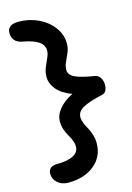

<svg xmlns="http://www.w3.org/2000/svg" viewBox="-155 -890 846 1228"><g transform="rotate(-15 268.5 -275.5)"><path d="M139.2 263.2Q97.2 263.2 69.1 238.8Q41 214.4 41 179.2Q41 153.3 56.6 141.1Q72.3 128.9 105 128.9Q168.5 128.9 206.8 109.4Q245.1 89.8 245.1 50.8Q245.1 31.2 236.1 9.3Q227.1 -12.7 216.1 -30.3Q205.1 -47.9 196 -74.2Q187 -100.6 187 -127.9Q187 -170.9 219.5 -210.4Q252 -250 310.1 -278.8Q243.2 -303.2 210.7 -342.8Q178.2 -382.3 178.2 -425.8Q178.2 -457.5 190.2 -487.3Q202.1 -517.1 214.1 -542.5Q226.1 -567.9 226.1 -588.9Q226.1 -624.5 193.4 -647.9Q160.6 -671.4 85 -685.1Q54.2 -690.9 38.1 -710.2Q22 -729.5 22 -758.8Q22 -814 96.2 -814Q165 -814 225.6 -785.9Q286.1 -757.8 323 -708Q359.9 -658.2 359.9 -599.1Q359.9 -569.3 347.9 -541Q335.9 -512.7 324 -486.8Q312 -460.9 312 -437Q312 -404.3 349.6 -385.5Q387.2 -366.7 479 -352.1Q502.4 -348.1 514.6 -327.6Q526.9 -307.1 526.9 -280.8Q526.9 -260.7 518.8 -244.4Q510.7 -228 493.2 -224.1Q401.9 -203.6 361.3 -180.9Q320.8 -158.2 320.8 -120.1Q320.8 -102.5 329.8 -80.3Q338.9 -58.1 349.9 -39.6Q360.8 -21 369.9 7.6Q378.9 36.1 378.9 64.9Q378.9 154.3 312.3 208.7Q245.6 263.2 139.2 263.2Z"/></g></svg>

Font: Shantell Sans Irregular
Style: Regular
Weight: 600
Designer: Stephen Nixon, Anya Danilova, Shantell Martin
Foundry: Arrow Type
Version: Version 1.006;[9816181b4]